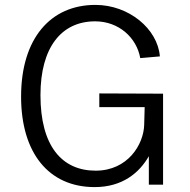

<svg xmlns="http://www.w3.org/2000/svg" viewBox="-20 -753 773 783"><path d="M366 10C479 10 548 -48 587 -116V0H645V-371L385 -372V-316H570L568 -244C566 -165 502 -57 370 -57C232 -57 145 -158 145 -365C145 -559 230 -666 368 -666C464 -666 537 -600 552 -516L632 -523C623 -635 506 -733 369 -733C186 -733 66 -596 66 -359C66 -129 179 10 366 10Z"/></svg>

Font: United Sans Light
Style: Regular
Weight: 300
Designer: Pablo Impallari, Rodrigo Fuenzalida (Modified by Dan O. Williams)
Version: Version 1.000;PS 001.000;hotconv 1.0.88;makeotf.lib2.5.64775